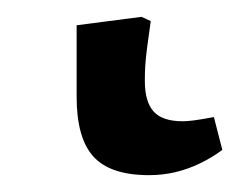

<svg xmlns="http://www.w3.org/2000/svg" viewBox="-20 21 297 228"><path d="M157 229Q111 229 91 207Q71 185 71 136V51L148 41L159 46Q156 67 154.5 79Q153 91 152.5 99Q152 107 152 117Q152 142 162.5 153.5Q173 165 197 165Q202 165 210 164Q218 163 234 160L244 199Q232 208 217.5 215Q203 222 188 225.5Q173 229 157 229Z"/></svg>

Font: Literata Variable Black
Style: Regular
Weight: 900
Designer: Latin by Veronika Burian and Jose Scaglione. Greek by Irene Vlachou. Cyrillic by Vera Evstafieva.
Foundry: TypeTogether
Version: Version 3.021